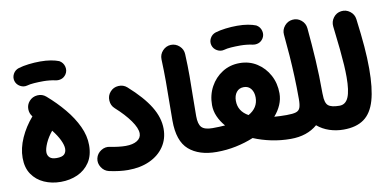

<svg xmlns="http://www.w3.org/2000/svg" viewBox="-72 -899 2371 1177"><g transform="rotate(-10 1113.5 -310.5)"><path d="M16.6 -118.2Q16.6 -178.2 44.7 -241.5Q72.8 -304.7 120.1 -358.9Q103 -379.4 102.8 -406.7Q102.5 -434.1 120.6 -455.1Q140.6 -478 171.6 -480.5Q202.6 -482.9 225.6 -462.9Q283.2 -413.1 329.8 -357.2Q376.5 -301.3 404.1 -242.4Q431.6 -183.6 431.6 -125.5Q431.6 -61 403.1 -18.3Q374.5 24.4 327.1 45.7Q279.8 66.9 222.7 66.9Q166.5 66.9 119.6 46.1Q72.8 25.4 44.7 -15.6Q16.6 -56.6 16.6 -118.2ZM166 -127.4Q166 -107.4 179.2 -94.5Q192.4 -81.5 222.7 -81.5Q256.3 -81.5 269.8 -94.2Q283.2 -106.9 283.2 -129.4Q283.2 -150.9 268.3 -182.6Q253.4 -214.4 224.1 -251.5Q195.8 -216.8 180.9 -182.9Q166 -148.9 166 -127.4ZM48.8 -591.8Q42.5 -614.7 54 -636Q65.4 -657.2 89.4 -665Q116.7 -673.3 152.8 -677.7Q189 -682.1 224.6 -682.1Q261.7 -682.1 291.3 -677Q320.8 -671.9 341.3 -663.6Q365.2 -649.9 371.6 -623.8Q377.9 -597.7 363.3 -576.2Q351.1 -559.1 333.7 -553.5Q316.4 -547.9 297.9 -551.8Q283.7 -555.2 263.4 -557.4Q243.2 -559.6 224.6 -559.6Q191.9 -559.6 165.3 -557.6Q138.7 -555.7 122.1 -550.8Q99.1 -544.4 77.4 -556.6Q55.7 -568.8 48.8 -591.8Z M467.3 -36.1Q474.1 -65.4 500.5 -82.3Q526.9 -99.1 556.2 -92.3Q579.1 -87.4 605.7 -84.2Q632.3 -81.1 651.9 -81.1Q697.3 -81.1 723.4 -97.4Q749.5 -113.8 749.5 -142.1Q749.5 -174.8 715.6 -222.7Q681.6 -270.5 625.5 -320.8Q603 -340.8 601.3 -372.1Q599.6 -403.3 619.6 -425.8Q639.6 -448.7 670.9 -450.7Q702.1 -452.6 724.6 -432.6Q813 -354 856 -283.9Q898.9 -213.9 898.9 -144.5Q898.9 -82 866.5 -34.2Q834 13.7 775.9 40.3Q717.8 66.9 641.6 66.9Q588.9 66.9 523.9 52.7Q494.6 45.9 477.8 19.5Q460.9 -6.8 467.3 -36.1Z M960.9 -184.1Q960.9 -249 961.9 -307.9Q962.9 -366.7 962.9 -428.7Q962.9 -490.7 960 -565.4Q959 -596.2 980 -618.9Q1001 -641.6 1031.2 -643.1Q1061.5 -644 1084.5 -623Q1107.4 -602.1 1108.4 -571.3Q1111.8 -498 1111.6 -435.3Q1111.3 -372.6 1110.1 -312.5Q1108.9 -252.4 1108.9 -186Q1108.9 -135.7 1127.7 -116Q1146.5 -96.2 1195.3 -96.2H1195.8Q1226.6 -96.2 1248 -74.5Q1269.5 -52.7 1269.5 -22Q1269.5 8.3 1248 30.3Q1226.6 52.2 1195.8 52.2H1195.3Q1085.9 52.2 1023.4 -2Q960.9 -56.2 960.9 -184.1Z M1121.6 -22Q1121.6 -52.7 1143.6 -74.5Q1165.5 -96.2 1195.8 -96.2Q1237.8 -96.2 1273.4 -99.1Q1246.6 -129.9 1231.4 -164.6Q1216.3 -199.2 1216.3 -235.8Q1216.3 -298.3 1243.9 -349.1Q1271.5 -399.9 1319.1 -429.9Q1366.7 -460 1426.8 -460Q1486.8 -460 1534.2 -429.7Q1581.5 -399.4 1608.9 -348.6Q1636.2 -297.9 1636.2 -235.4Q1636.2 -198.7 1621.3 -164.1Q1606.4 -129.4 1579.6 -99.1Q1614.7 -96.2 1656.2 -96.2H1656.7Q1687.5 -96.2 1709 -74.5Q1730.5 -52.7 1730.5 -22Q1730.5 8.3 1709 30.3Q1687.5 52.2 1656.7 52.2H1656.2Q1594.7 52.2 1536.1 40Q1477.5 27.8 1426.3 6.3Q1374.5 27.8 1315.9 40Q1257.3 52.2 1195.8 52.2Q1165.5 52.2 1143.6 30.3Q1121.6 8.3 1121.6 -22ZM1364.7 -235.8Q1364.7 -170.9 1426.3 -136.7Q1487.8 -170.9 1487.8 -235.4Q1487.8 -268.1 1471.7 -289.3Q1455.6 -310.5 1426.8 -310.5Q1397.5 -310.5 1381.1 -289.6Q1364.7 -268.6 1364.7 -235.8ZM1275.9 -597.7Q1269.5 -620.6 1281 -641.8Q1292.5 -663.1 1316.4 -670.9Q1343.8 -679.2 1379.9 -683.6Q1416 -688 1451.7 -688Q1488.8 -688 1518.3 -682.9Q1547.9 -677.7 1568.4 -669.4Q1592.3 -655.8 1598.6 -629.6Q1605 -603.5 1590.3 -582Q1578.1 -564.9 1560.8 -559.3Q1543.5 -553.7 1524.9 -557.6Q1510.7 -561 1490.5 -563.2Q1470.2 -565.4 1451.7 -565.4Q1418.9 -565.4 1392.3 -563.5Q1365.7 -561.5 1349.1 -556.6Q1326.2 -550.3 1304.4 -562.5Q1282.7 -574.7 1275.9 -597.7Z M1582.5 -22Q1582.5 -52.7 1604.5 -74.5Q1626.5 -96.2 1656.7 -96.2Q1695.3 -96.2 1714.6 -102.3Q1733.9 -108.4 1740.5 -126.5Q1747.1 -144.5 1747.1 -180.2Q1747.1 -254.9 1744.4 -320.6Q1741.7 -386.2 1737.1 -450.4Q1732.4 -514.6 1725.6 -584.5Q1722.7 -614.7 1742.7 -638.7Q1762.7 -662.6 1793 -665.5Q1823.2 -668.5 1847.2 -648.7Q1871.1 -628.9 1874 -598.1Q1883.8 -494.1 1889.6 -397.7Q1895.5 -301.3 1895.5 -189Q1896 -184.6 1896 -180.2Q1896 -129.9 1915.5 -113Q1935.1 -96.2 1985.4 -96.2H1985.8Q2016.6 -96.2 2038.1 -74.5Q2059.6 -52.7 2059.6 -22Q2059.6 8.3 2038.1 30.3Q2016.6 52.2 1985.8 52.2H1985.4Q1939.5 52.2 1897.5 38.3Q1855.5 24.4 1822.8 -3.4Q1758.3 52.2 1656.7 52.2Q1626.5 52.2 1604.5 30.3Q1582.5 8.3 1582.5 -22Z M1911.6 -22Q1911.6 -52.7 1933.6 -74.5Q1955.6 -96.2 1985.8 -96.2Q2023.9 -96.2 2041.3 -136.5Q2058.6 -176.8 2058.6 -262.2Q2058.6 -295.4 2056.2 -336.4Q2053.7 -377.4 2047.9 -436.3Q2042 -495.1 2031.7 -581.5Q2028.3 -611.8 2046.9 -636.5Q2065.4 -661.1 2095.7 -665Q2126 -668.9 2150.6 -650.1Q2175.3 -631.3 2179.2 -601.1Q2192.4 -498.5 2198.2 -426.5Q2204.1 -354.5 2204.1 -289.1Q2204.1 -167 2182.4 -91.8Q2160.6 -16.6 2112.5 17.8Q2064.5 52.2 1985.8 52.2Q1955.6 52.2 1933.6 30.3Q1911.6 8.3 1911.6 -22Z"/></g></svg>

Font: Mikhak-FD ExtraBold
Style: Regular
Weight: 800
Designer: Amin Abedi
Version: Version 3.2